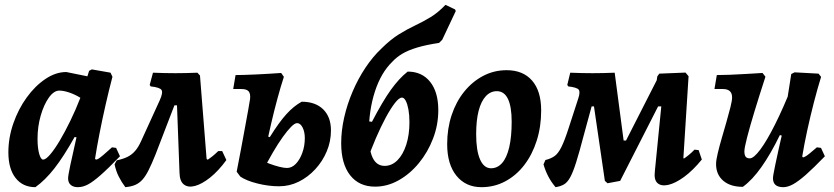

<svg xmlns="http://www.w3.org/2000/svg" viewBox="-20 -764 3458 796"><path d="M377.5 -102.3Q382 -102.3 388.5 -106.3Q395 -110.2 408.3 -121.4Q421.5 -132.6 444.3 -153.2L461.3 -150.9L477.4 -116.1Q428.5 -65.5 396.9 -37.8Q365.4 -10.1 344.2 1Q323 12 302.8 12Q283.9 12 273.1 2.5Q262.3 -7.1 262.3 -24.5Q262.3 -35.5 271.3 -78.3Q280.3 -121.2 297.1 -194.8L289.3 -195.9Q243.9 -114.9 205.5 -65.8Q167 -16.6 126.7 12Q74.4 12 44.5 -26.2Q14.7 -64.4 14.7 -132.4Q14.7 -193 35.3 -252.4Q55.9 -311.8 90.7 -359.8Q125.5 -407.9 168.3 -436.6Q211.1 -465.4 254.9 -465.4L342.3 -447.6L349.5 -470.4L360.8 -476.3L438.2 -462.7L446.2 -445.7Q431.6 -390.5 417.6 -328.8Q403.6 -267.2 392.4 -209.6Q381.1 -152 374 -105.9ZM158.9 -102.3Q169.7 -102.3 187.9 -123.4Q206.1 -144.6 227.8 -181Q249.4 -217.4 271.6 -263.1Q293.9 -308.8 313.2 -358.6Q291.6 -372.1 267.6 -380.3Q243.7 -388.4 226 -388.4Q203.3 -388.4 182.5 -359.3Q161.8 -330.1 148.7 -284.5Q135.6 -238.9 135.6 -188.1Q135.6 -151.3 142.3 -126.8Q149.1 -102.3 158.9 -102.3Z M499.6 12Q483.8 -9.1 472.2 -32.3Q460.5 -55.5 455 -82.9L463.9 -99.2Q490.3 -104.7 508.6 -113.7Q526.8 -122.7 540.3 -138.4Q553.8 -154 565.1 -179.2L642.1 -347.8Q656.7 -380.1 649.6 -391Q642.5 -401.8 604.5 -405.8L600.7 -412.1L614.2 -462.6Q662.3 -460.6 706.6 -460.6Q750.9 -460.6 798.4 -462.6L708.2 -340.4L624.6 -123.2Q609.1 -84.4 596.2 -58.9Q583.4 -33.3 570.1 -18.7Q556.8 -4.2 540.1 2.8Q523.4 9.8 499.6 12ZM724.2 -48.5 713.8 -327.3H671L798.4 -462.6L809.1 -450.8L836.5 -105.3L841.1 -101.7Q847.5 -105.6 859 -114.7Q870.5 -123.8 884.8 -137.6H901.2L918.5 -100.4Q885.4 -55.1 851.3 -28Q817.2 -0.9 788.7 6.8Q760.2 14.5 742.5 1Q724.9 -12.4 724.2 -48.5Z M1137.1 8.3Q1092.8 8.3 1047 -3.3Q1001.1 -14.8 976.3 -31.9L1079.3 -201.3L1098.5 -195.5Q1137.1 -257.5 1167.5 -290.9Q1198 -324.4 1230.7 -342.3Q1287.7 -342.3 1319.9 -310.7Q1352.1 -279 1352.1 -223.3Q1352.1 -178 1334.7 -136.6Q1317.4 -95.2 1287.1 -62.5Q1256.9 -29.7 1218.5 -10.7Q1180.1 8.3 1137.1 8.3ZM976.3 -31.9 961.2 -52.1Q969.5 -93 978.1 -140.2Q986.7 -187.4 995 -231.4Q1003.3 -275.4 1009.1 -308.6Q1015 -341.7 1016.8 -354.1Q1019 -375.5 1010.9 -385.2Q1002.7 -394.9 981.1 -394.9H946.8L956.6 -452.8Q986.2 -452.8 1038.6 -455.2Q1091.1 -457.6 1145.7 -461.5L1156.9 -445.4Q1144.2 -406.9 1130.3 -355.6Q1116.4 -304.2 1104.4 -252.7Q1092.3 -201.3 1084.8 -160.7ZM1069.2 -54.9 1057.2 -102.9Q1075 -93.6 1096.6 -85.5Q1118.2 -77.5 1137.9 -72.5Q1157.7 -67.6 1169.4 -67.6Q1190.1 -67.6 1206.7 -85Q1223.4 -102.5 1233.5 -130.8Q1243.7 -159.2 1243.7 -191.2Q1243.7 -217.5 1234.4 -235.6Q1225.1 -253.6 1211.8 -253.6Q1202.2 -253.6 1187 -238.4Q1171.8 -223.1 1152.4 -196.1Q1133 -169 1111.9 -133Q1090.9 -96.9 1069.2 -54.9Z M1535 9.8Q1468.7 9.8 1431.6 -37.5Q1394.5 -84.9 1394.5 -170.5Q1394.5 -222.1 1406.9 -276.9Q1419.3 -331.7 1442 -384.7Q1464.7 -437.8 1495.2 -483.5Q1525.8 -529.3 1561.5 -562.9Q1598.9 -600.1 1633.6 -621.6Q1668.4 -643.2 1701.3 -658.6Q1734.2 -674.1 1765.3 -693Q1796.4 -711.9 1826.8 -743.9L1866.6 -725L1869.5 -718.2L1813.4 -599.1L1800.3 -586.1Q1746.2 -578 1709.1 -566.8Q1672 -555.5 1647.9 -541.2Q1623.8 -526.9 1605.9 -507.4Q1559.9 -462.9 1534.4 -384.8Q1509 -306.7 1509 -211.7Q1509 -142.5 1525.3 -109.4Q1541.6 -76.3 1574.6 -76.3Q1604.6 -76.3 1627.8 -99.7Q1651 -123.1 1664.3 -164.2Q1677.5 -205.3 1677.5 -257.6Q1677.5 -286.9 1673.3 -310Q1669.1 -333 1662.1 -346.2Q1655.1 -359.4 1646.4 -359.4Q1634.8 -359.4 1617.3 -337Q1599.8 -314.6 1579.3 -276.7Q1558.9 -238.7 1538.3 -191.1Q1517.8 -143.5 1500.7 -93.7L1497.6 -262.4L1522.1 -259.1Q1566 -343.4 1600.2 -391.3Q1634.5 -439.1 1670.1 -467.2Q1729.5 -467.2 1763.3 -424.7Q1797.1 -382.2 1797.1 -307.1Q1797.1 -246.2 1775.3 -189.5Q1753.6 -132.7 1716.5 -87.7Q1679.5 -42.7 1632.6 -16.5Q1585.8 9.8 1535 9.8Z M1976.1 12Q1910.9 12 1872.4 -35.4Q1833.9 -82.9 1833.9 -166.4Q1833.9 -231.1 1852.4 -286.7Q1870.8 -342.2 1904.4 -383.9Q1938 -425.6 1983 -449.3Q2028.1 -473 2080.3 -473Q2148.6 -473 2186.1 -429.7Q2223.6 -386.5 2223.6 -306Q2223.6 -238.6 2205.1 -180.8Q2186.7 -122.9 2153.4 -79.6Q2120.1 -36.4 2074.7 -12.2Q2029.4 12 1976.1 12ZM2015.7 -66.4Q2042.4 -66.4 2061.6 -88.1Q2080.8 -109.8 2091.1 -153.2Q2101.3 -196.6 2101.3 -259.5Q2101.3 -321.6 2085.9 -353.8Q2070.5 -386 2039.7 -386Q2013.5 -386 1994 -365.1Q1974.6 -344.2 1964.3 -304.6Q1954.1 -265 1954.1 -207.9Q1954.1 -139.2 1970.3 -102.8Q1986.5 -66.4 2015.7 -66.4Z M2498.7 -4.3 2487.7 -14.1 2442.5 -322.9H2395.8L2528.4 -462.6L2565.5 -181.3H2583.8L2552.7 -136.8L2709.1 -443.9L2766.5 -436.9L2551.1 -14.1ZM2283.3 12Q2265.4 -9.1 2253.4 -32Q2241.3 -55 2233.3 -82.5L2241.2 -100.6Q2263.8 -106.2 2278.9 -116.7Q2293.9 -127.2 2307.5 -154.4Q2321.1 -181.6 2338.4 -235.7L2377.3 -355.5Q2386.7 -383.3 2378.9 -392.6Q2371.1 -401.8 2335.7 -405.8L2331.9 -412.1L2344.1 -462.6Q2392.2 -460.6 2436.7 -460.6Q2481.3 -460.6 2528.4 -462.6L2436.7 -337.1L2399.4 -200.4Q2382 -133.6 2369.1 -92.7Q2356.3 -51.7 2344.5 -29.9Q2332.7 -8 2318.3 0.4Q2303.9 8.8 2283.3 12ZM2695 -55 2721.6 -322.9H2686.2L2705.1 -447.4L2713.3 -458.7L2822 -463.1L2834.7 -448.1L2813.2 -109.4L2814.9 -106.4Q2821.4 -110.2 2833.7 -120Q2846 -129.8 2859.4 -143.6L2876.4 -141.7L2889.7 -102.6Q2852.7 -57.3 2816.2 -30.6Q2779.7 -4 2750.4 2.5Q2721.2 8.9 2705.8 -5Q2690.4 -18.8 2695 -55Z M3059.7 10.6Q3008 10.6 2978.4 -14.8Q2948.7 -40.3 2948.7 -83.7Q2948.7 -99.8 2955.6 -128.6Q2962.4 -157.4 2972.3 -191.3Q2982.1 -225.2 2991.8 -258.8Q3001.4 -292.4 3008.3 -319.6Q3015.1 -346.8 3015.1 -360.3Q3015.1 -394.9 2977.1 -394.9H2942L2951.8 -452.8Q2974.1 -452.8 3005.6 -454Q3037.1 -455.2 3072.7 -457.4Q3108.4 -459.6 3141.3 -461.5L3153.4 -445.9Q3128.1 -368.2 3108.3 -303.1Q3088.5 -238 3077.3 -194.3Q3066.1 -150.6 3066.1 -136.7Q3066.1 -121.8 3071.1 -114.7Q3076.1 -107.5 3088.5 -107.5Q3104.9 -107.5 3132 -143.9Q3159.2 -180.3 3192.8 -247.3Q3226.5 -314.2 3262.8 -405.3L3237.8 -197L3213.3 -204.1Q3174.6 -124.9 3136.8 -71.5Q3099.1 -18 3059.7 10.6ZM3227.4 12Q3184.6 12 3184.6 -25Q3184.6 -31 3187 -44.2Q3189.3 -57.4 3194.4 -81.7Q3199.5 -106 3208 -144.9Q3216.6 -183.8 3229.5 -239.7L3235 -295.4L3260.4 -457.1L3274.3 -464.1L3373.5 -458.7L3384.1 -445.3Q3369.5 -398.3 3354.3 -339.6Q3339.2 -281 3326.5 -222.6Q3313.9 -164.1 3305.9 -115.3L3309.3 -111.3Q3314.3 -112.7 3320.1 -115.9Q3326 -119.2 3337 -128.2Q3348 -137.1 3366.7 -153.2L3383.7 -150.9L3399.8 -116.1Q3352.5 -67.2 3321 -39.4Q3289.4 -11.7 3267.7 0.1Q3246 12 3227.4 12Z"/></svg>

Font: Alegreya
Style: Italic
Weight: 400
Italic angle: -7°
Designer: Juan Pablo del Peral
Foundry: Huerta Tipografica
Version: Version 2.009